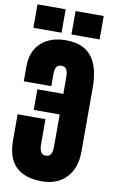

<svg xmlns="http://www.w3.org/2000/svg" viewBox="-112 -1109 697 1174"><g transform="rotate(10 237.0 -522.5)"><path d="M235.8 7.8Q19 7.8 19 -207.5V-370.1H191.9V-215.3Q191.9 -150.4 231.9 -150.4Q252.4 -150.4 262.5 -165.5Q272.5 -180.7 272.5 -215.3V-413.6H111.3V-541.5H272.5V-645.5Q272.5 -676.3 263.4 -692.6Q254.4 -709 231.9 -709Q210.4 -709 201.2 -694.8Q191.9 -680.7 191.9 -643.6V-575.2H21V-665Q21 -763.2 78.9 -815.2Q136.7 -867.2 231.9 -867.2Q341.3 -867.2 392.1 -802.2Q442.9 -737.3 442.9 -609.4V-212.9Q442.9 -109.9 386.7 -51Q330.6 7.8 235.8 7.8ZM196.8 -907.7H22V-1053.2H196.8ZM433.1 -907.7H258.3V-1053.2H433.1Z"/></g></svg>

Font: Anton
Style: Regular
Weight: 400
Designer: Vernon Adams, Tural Alisoy
Foundry: Vernon Adams
Version: Version 2.300